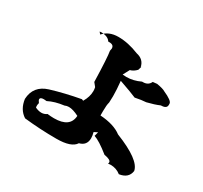

<svg xmlns="http://www.w3.org/2000/svg" viewBox="-105 -657 799 755"><g transform="rotate(30 294.5 -279.5)"><path d="M224 -45Q151 -45 78 -53Q45 -74 39 -119Q42 -180 102.5 -198.5Q163 -217 234 -230L241 -227Q257 -254 257 -280Q257 -289 255 -297L242 -313Q239 -423 234 -450L236 -461Q236 -478 215 -478H210Q199 -496 167 -496L161 -495L169 -486Q193 -514 236 -514Q281 -514 330 -494Q364 -487 371 -455L373 -458L368 -441Q355 -427 339 -423L340 -424L324 -394L341 -393Q373 -393 404 -408H408Q432 -408 441 -428L460 -430Q489 -425 498 -419Q541 -400 541 -387V-381Q541 -364 515 -364Q492 -354 459 -346Q439 -345 410 -339Q390 -348 330 -369Q334 -331 334 -301Q334 -285 333 -272Q329 -259 329 -231V-211Q392 -207 426 -181Q545 -134 553 -88Q548 -53 507 -47Q487 -63 461 -63L449 -62Q451 -65 451 -68Q451 -80 420 -85Q374 -122 349 -130L354 -149L338 -141Q342 -127 342 -115Q342 -82 310 -74Q292 -45 224 -45ZM122 -104Q135 -104 146 -112Q162 -110 176 -110Q248 -110 251 -164Q224 -178 205 -178Q195 -178 187 -174Q146 -169 117 -154L105 -155Q88 -155 88 -146Q88 -141 95 -132Q93 -125 93 -119Q93 -114 94 -111Q109 -104 122 -104Z"/></g></svg>

Font: Xiangcui Kesong Xiangcui Kesong
Style: Regular
Weight: 400
Version: Version 1.501;March 28, 2024;FontCreator 14.0.0.2814 64-bit